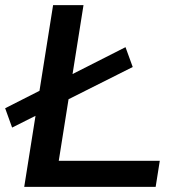

<svg xmlns="http://www.w3.org/2000/svg" viewBox="-20 -725 700 745"><path d="M74 0 186 -705H304L208 -101H600L584 0ZM27 -230 0 -305 467 -542 495 -465Z"/></svg>

Font: Nunito Sans 7pt SemiExpanded SemiBold
Style: Italic
Weight: 600
Width: 6
Italic angle: -9°
Designer: Vernon Adams
Foundry: Vernon Adams
Version: Version 3.101;gftools[0.9.27]